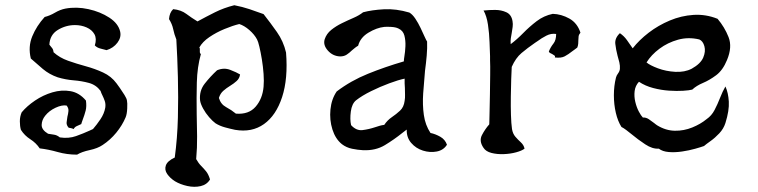

<svg xmlns="http://www.w3.org/2000/svg" viewBox="-20 -575 2903 735"><path d="M466 -190Q468 -182 467 -160Q466 -138 461 -126Q448 -95 425 -67Q402 -39 373 -20Q354 -7 323.5 -0.5Q293 6 275 17Q236 17 201 7Q166 -3 132 -7Q118 -28 96 -42Q74 -56 60 -78Q56 -92 56 -110.5Q56 -129 63 -145Q83 -169 114 -190Q145 -211 180.5 -221.5Q216 -232 250 -226Q284 -220 309 -190Q312 -168 308 -152Q304 -136 296 -115Q295 -112 293.5 -108Q292 -104 291 -100Q283 -96 274.5 -92.5Q266 -89 262 -81Q255 -84 251.5 -84.5Q248 -85 243 -86Q234 -96 235 -106.5Q236 -117 238 -128Q241 -139 242 -150Q243 -161 235 -171Q217 -174 192.5 -162.5Q168 -151 153 -132Q140 -116 139.5 -97Q139 -78 164 -63Q175 -61 186.5 -59.5Q198 -58 209 -49Q243 -44 271 -54Q299 -64 323 -75Q326 -76 329.5 -78Q333 -80 336 -81Q350 -97 364.5 -118.5Q379 -140 383 -163Q385 -177 381 -188.5Q377 -200 372 -210Q370 -214 368 -218.5Q366 -223 365 -227Q348 -250 320.5 -257.5Q293 -265 262 -267.5Q231 -270 201 -279Q169 -290 144 -311Q119 -332 98 -351Q87 -396 103.5 -436Q120 -476 151 -510Q171 -515 190.5 -526.5Q210 -538 230 -542Q273 -550 318.5 -540Q364 -530 398.5 -507.5Q433 -485 440 -454Q445 -432 429.5 -411.5Q414 -391 388 -383Q378 -386 365 -389Q352 -392 343 -401Q351 -427 341.5 -444Q332 -461 311.5 -470Q291 -479 267 -479Q232 -479 201.5 -460.5Q171 -442 169 -404Q174 -397 179 -391.5Q184 -386 185 -375Q208 -354 240.5 -342.5Q273 -331 308 -321.5Q343 -312 374.5 -297.5Q406 -283 426 -256Q430 -251 439 -238Q448 -225 456.5 -211.5Q465 -198 466 -190Z M1075 -374Q1083 -274 1060 -203.5Q1037 -133 990.5 -100Q944 -67 880 -78Q861 -82 841 -87.5Q821 -93 805 -103Q794 -111 780.5 -126.5Q767 -142 757.5 -159.5Q748 -177 746 -190Q742 -227 763.5 -254.5Q785 -282 811 -306Q837 -317 861.5 -307.5Q886 -298 899 -290Q897 -275 886 -265Q875 -255 861 -246.5Q847 -238 835 -227.5Q823 -217 818 -200Q825 -176 845.5 -165Q866 -154 883 -140Q932 -136 958.5 -166.5Q985 -197 989 -243Q991 -264 989 -292Q987 -320 982.5 -347.5Q978 -375 973 -396Q968 -417 964 -424Q954 -443 934.5 -460Q915 -477 896 -483Q871 -477 839.5 -464Q808 -451 781.5 -433Q755 -415 743 -393Q746 -390 745 -382Q745 -379 745 -375Q745 -371 749 -368Q735 -318 733.5 -259.5Q732 -201 733 -138Q734 -96 734.5 -53Q735 -10 731 34Q740 50 750 60Q760 70 769 81Q778 92 784 112Q772 132 748 137.5Q724 143 697 137Q670 131 650 119Q631 107 620 91Q609 75 615 58Q621 41 649 28Q659 -46 661 -124.5Q663 -203 661 -280Q659 -357 655 -424Q647 -444 643 -463.5Q639 -483 627 -502Q629 -527 643 -540Q673 -537 693 -522Q713 -507 736 -493Q769 -511 803 -528Q837 -545 877 -555Q908 -549 935 -540Q962 -531 989 -521Q1015 -488 1040 -452.5Q1065 -417 1075 -374Z M1691 -21Q1678 0 1652 5Q1626 10 1599 1.5Q1572 -7 1554 -28Q1536 -49 1537 -79Q1533 -76 1528.5 -72.5Q1524 -69 1520 -66Q1489 -41 1453.5 -19.5Q1418 2 1370 0Q1350 -1 1328 -5.5Q1306 -10 1289 -23Q1264 -43 1252.5 -79.5Q1241 -116 1245 -156Q1249 -196 1269 -225Q1323 -266 1388.5 -292.5Q1454 -319 1526 -340Q1526 -344 1526.5 -348.5Q1527 -353 1528 -359Q1531 -376 1532 -398Q1533 -420 1528 -439Q1523 -458 1505 -466Q1495 -471 1477.5 -472Q1460 -473 1451 -472Q1422 -469 1390.5 -450Q1359 -431 1351 -400Q1344 -396 1338.5 -391.5Q1333 -387 1327 -382Q1318 -373 1307.5 -366Q1297 -359 1282 -359Q1254 -360 1235 -381.5Q1216 -403 1223 -425Q1230 -446 1248 -460.5Q1266 -475 1288.5 -486Q1311 -497 1333 -506.5Q1355 -516 1370 -528Q1404 -537 1450 -539.5Q1496 -542 1547 -527Q1559 -520 1570 -503.5Q1581 -487 1590 -468Q1599 -449 1605.5 -434.5Q1612 -420 1615 -416Q1616 -391 1613.5 -362Q1611 -333 1607 -304Q1603 -261 1600 -217.5Q1597 -174 1602.5 -135Q1608 -96 1628 -66Q1647 -62 1665.5 -51.5Q1684 -41 1691 -21ZM1529 -189Q1531 -200 1530.5 -212.5Q1530 -225 1530 -238Q1529 -247 1529 -256Q1529 -265 1529 -274Q1505 -269 1470 -256Q1435 -243 1400.5 -226Q1366 -209 1343 -191Q1327 -178 1323 -148Q1319 -118 1324 -96Q1344 -74 1368 -77Q1392 -80 1416 -88Q1425 -91 1433.5 -93.5Q1442 -96 1451 -97Q1463 -115 1480 -126.5Q1497 -138 1511.5 -151.5Q1526 -165 1529 -189Z M2202 -450Q2196 -443 2195 -436Q2194 -429 2194 -421Q2194 -415 2193.5 -408Q2193 -401 2190 -393Q2185 -389 2180 -385.5Q2175 -382 2171 -379Q2156 -367 2142 -359.5Q2128 -352 2104 -355Q2106 -360 2102.5 -362.5Q2099 -365 2094 -368Q2090 -370 2086 -372Q2082 -374 2081 -378Q2088 -395 2098.5 -408Q2109 -421 2109 -445Q2090 -448 2071.5 -438.5Q2053 -429 2037 -417Q2031 -413 2028 -411Q1999 -391 1976.5 -372Q1954 -353 1939 -319Q1938 -303 1937 -272Q1936 -241 1935.5 -204.5Q1935 -168 1936 -135Q1937 -102 1940 -81Q1943 -63 1953 -51.5Q1963 -40 1974 -30Q1985 -20 1988 -6Q1978 2 1956 8Q1934 14 1908.5 15Q1883 16 1861.5 10.5Q1840 5 1831 -9Q1813 -35 1825 -58Q1837 -81 1853 -99Q1853 -107 1853.5 -117.5Q1854 -128 1854 -140Q1855 -173 1855.5 -213Q1856 -253 1856.5 -288.5Q1857 -324 1856 -344Q1856 -348 1856 -360Q1855 -381 1854 -414Q1853 -447 1848 -480.5Q1843 -514 1831 -535Q1832 -535 1835 -535Q1852 -537 1875.5 -537Q1899 -537 1918.5 -528Q1938 -519 1942 -494Q1944 -483 1942.5 -472Q1941 -461 1939 -449Q1937 -439 1935.5 -428.5Q1934 -418 1935 -406Q1959 -424 1983 -448.5Q2007 -473 2034.5 -494Q2062 -515 2096 -522Q2129 -521 2159.5 -504Q2190 -487 2202 -450Z M2763 -345Q2747 -306 2721.5 -287Q2696 -268 2671 -257.5Q2646 -247 2630 -232Q2619 -229 2595 -227.5Q2571 -226 2541 -228Q2511 -230 2480.5 -238Q2450 -246 2426 -262Q2412 -247 2409.5 -226.5Q2407 -206 2412 -185Q2417 -164 2425.5 -148Q2434 -132 2441 -125Q2453 -126 2464 -118.5Q2475 -111 2484 -104Q2488 -101 2491 -98.5Q2494 -96 2496 -95Q2529 -75 2563.5 -74.5Q2598 -74 2630 -87Q2662 -100 2685 -119Q2704 -132 2715.5 -154Q2727 -176 2736.5 -200.5Q2746 -225 2757 -244Q2768 -220 2770 -186Q2772 -152 2757 -104Q2750 -82 2733.5 -64.5Q2717 -47 2700 -35Q2683 -23 2675 -16Q2664 -12 2641 -5.5Q2618 1 2591 5Q2564 9 2540 7Q2516 5 2502 -6Q2478 -4 2450 -22.5Q2422 -41 2398 -61Q2387 -70 2377 -77.5Q2367 -85 2359 -89Q2345 -111 2337.5 -143Q2330 -175 2330 -210.5Q2330 -246 2338 -278Q2340 -286 2346 -294Q2352 -302 2353 -311Q2354 -323 2351 -336Q2348 -349 2344 -362Q2338 -385 2335.5 -407Q2333 -429 2353 -448Q2369 -437 2380 -421.5Q2391 -406 2402 -390Q2427 -422 2463.5 -450Q2500 -478 2544 -496.5Q2588 -515 2635 -518Q2682 -521 2727 -503Q2754 -471 2769 -433Q2784 -395 2763 -345ZM2657 -424Q2615 -434 2575.5 -423Q2536 -412 2504.5 -388.5Q2473 -365 2455 -336Q2468 -325 2498.5 -313.5Q2529 -302 2565 -300Q2601 -298 2628 -312Q2662 -331 2672 -354.5Q2682 -378 2676.5 -398Q2671 -418 2657 -424Z"/></svg>

Font: Yuji Mai
Style: Regular
Weight: 400
Designer: Kataoka Yuji
Foundry: Kinuta Font Factory
Version: Version 3.002